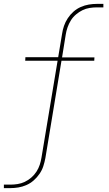

<svg xmlns="http://www.w3.org/2000/svg" viewBox="-40 -755 560 990"><path d="M-20 215V197H13Q32 197 51 194Q70 191 88 182.5Q106 174 121.5 160.5Q137 147 148 130Q159 113 165 94.5Q171 76 174 57L257 -442H90L91 -460H260L280 -580Q283 -601 290 -621.5Q297 -642 309.5 -661Q322 -680 339 -695Q356 -710 376.5 -719Q397 -728 418 -731.5Q439 -735 460 -735H493V-717H460Q441 -717 422 -714Q403 -711 385.5 -702.5Q368 -694 352 -680.5Q336 -667 325.5 -650Q315 -633 308.5 -614.5Q302 -596 299 -577L280 -459H447L446 -442H277L194 60Q190 81 183.5 101.5Q177 122 164 141Q151 160 134 175Q117 190 96.5 199Q76 208 55 211.5Q34 215 13 215Z"/></svg>

Font: Iosevka Curly Thin
Style: Italic
Weight: 100
Italic angle: -9°
Monospace: yes
Designer: Belleve Invis
Foundry: Belleve Invis
Version: Version 22.1.2; ttfautohint (v1.8.4)